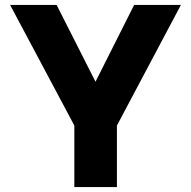

<svg xmlns="http://www.w3.org/2000/svg" viewBox="-20 -760 776 780"><path d="M455 0V-250L715 -740H525L368 -428L210 -740H21L282 -250V0Z"/></svg>

Font: Be Vietnam Pro ExtraBold
Style: Regular
Weight: 800
Designer: Lam Bao, Tony Le, Vietanh Nguyen
Foundry: Yellow Type Foundry
Version: Version 1.002